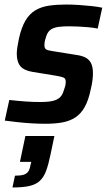

<svg xmlns="http://www.w3.org/2000/svg" viewBox="-20 -538 478 847"><path d="M180 8Q151 8 118 6Q85 4 54.5 0.5Q24 -3 1 -6L21 -97Q37 -95 55 -93.5Q73 -92 90.5 -90.5Q108 -89 125.5 -88.5Q143 -88 159 -88Q193 -88 213.5 -93Q234 -98 245 -109Q256 -120 261 -138Q265 -148 267.5 -157.5Q270 -167 270 -177Q270 -192 260 -196Q250 -200 227 -204L123 -221Q86 -227 70 -246Q54 -265 54 -301Q54 -314 57 -332.5Q60 -351 64 -370Q75 -418 92.5 -447.5Q110 -477 136 -492.5Q162 -508 196 -513Q230 -518 272 -518Q300 -518 329.5 -516Q359 -514 386 -511Q413 -508 431 -504L411 -412Q391 -416 368 -418Q345 -420 324 -421Q303 -422 284 -422Q259 -422 239 -419.5Q219 -417 205.5 -408.5Q192 -400 185 -381Q182 -373 179 -362Q176 -351 176 -338Q176 -324 184.5 -319.5Q193 -315 215 -312L315 -296Q338 -293 354.5 -285.5Q371 -278 380.5 -261.5Q390 -245 390 -214Q390 -202 388 -184.5Q386 -167 381 -147Q371 -97 354 -66.5Q337 -36 312.5 -20Q288 -4 255.5 2Q223 8 180 8ZM35 289 46 237Q70 237 83.5 233Q97 229 104 219.5Q111 210 114 192L118 176H68L92 62H220L203 143Q194 187 183.5 215.5Q173 244 155.5 260Q138 276 109.5 282.5Q81 289 35 289Z"/></svg>

Font: Saira SemiCondensed SemiBold
Style: Italic
Weight: 600
Width: 4
Italic angle: -12°
Designer: Hector Gatti with collaboration of the Omnibus-Type team
Foundry: Omnibus-Type
Version: Version 1.101